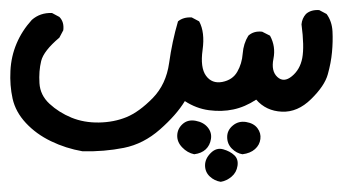

<svg xmlns="http://www.w3.org/2000/svg" viewBox="-27 -19 680 381"><path d="M411.1 341.8Q398.4 339.8 389.2 331.1Q379.9 322.3 379.9 309.1Q379.9 295.9 391.1 284.7Q402.3 273.4 416 277.3Q429.7 281.2 438 289.1Q446.3 296.9 444.3 310.1Q442.4 323.2 432.6 331.5Q422.9 339.8 411.1 341.8ZM358.4 287.1Q344.7 284.2 334.5 273.4Q324.2 262.7 324.7 249.5Q325.2 236.3 335.4 227.1Q345.7 217.8 361.3 220.7Q377 223.6 385.3 233.9Q393.6 244.1 391.6 256.8Q389.6 269.5 381.3 277.3Q373 285.2 358.4 287.1ZM454.1 287.1Q442.4 285.2 433.1 275.9Q423.8 266.6 423.8 252.9Q423.8 239.3 435.1 230Q446.3 220.7 461.4 223.1Q476.6 225.6 483.9 235.4Q491.2 245.1 489.7 256.8Q488.3 268.6 479 276.9Q469.7 285.2 454.1 287.1ZM136.7 281.2Q103.5 275.4 74.2 261.2Q44.9 247.1 24.4 225.1Q3.9 203.1 -2 176.8Q-7.8 150.4 -6.3 121.6Q-4.9 92.8 5.9 67.4Q16.6 42 36.1 20.5Q52.7 5.9 76.2 6.8L90.8 14.6Q100.6 24.4 98.6 41L90.8 55.7Q59.6 82 54.7 102.1Q49.8 122.1 51.3 146Q52.7 169.9 71.3 187Q89.8 204.1 114.7 214.4Q139.6 224.6 169.4 224.1Q199.2 223.6 224.1 213.4Q249 203.1 275.9 175.8Q302.7 148.4 308.6 106Q314.5 63.5 326.2 23.4Q336.9 14.6 353.5 15.6L368.2 23.4Q379.9 44.9 375 80.1Q370.1 115.2 381.8 131.3Q393.6 147.5 414.1 143.6Q434.6 139.6 443.8 123.5Q453.1 107.4 454.6 87.4Q456.1 67.4 465.8 51.8Q476.6 42 493.2 43.9L508.8 51.8Q520.5 73.2 515.6 97.7Q510.7 122.1 523.4 133.8Q536.1 145.5 552.2 132.3Q568.4 119.1 572.8 96.2Q577.1 73.2 571.3 29.3Q572.3 17.6 580.1 8.8Q589.8 0 606.4 1L621.1 8.8Q631.8 23.4 632.8 43.5Q633.8 63.5 631.8 84.5Q629.9 105.5 623.5 128.4Q617.2 151.4 590.3 177.7Q563.5 204.1 532.2 202.6Q501 201.2 481.4 178.7Q459 193.4 436 198.2Q413.1 203.1 387.7 199.7Q362.3 196.3 339.8 181.6Q323.2 209 290.5 237.8Q257.8 266.6 218.8 274.4Q179.7 282.2 136.7 281.2Z"/></svg>

Font: JasonHandwriting4
Style: Regular
Weight: 400
Version: Version 1.01.21